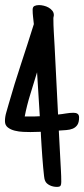

<svg xmlns="http://www.w3.org/2000/svg" viewBox="-23 -731 333 759"><path d="M134.3 -271.5Q131.3 -315.9 128.9 -358.9Q126.5 -401.9 123.5 -445.3Q110.8 -403.3 96.9 -358.6Q83 -314 74.7 -270.5H87.4Q99.1 -270.5 110.8 -270.5Q122.6 -270.5 134.3 -271.5ZM219.2 -11.7Q219.2 -1.5 216.3 3.2Q213.4 7.8 201.7 7.8Q194.8 7.8 187.7 6.3Q180.7 4.9 174.1 1.7Q167.5 -1.5 162.4 -6.1Q157.2 -10.7 154.8 -17.6Q152.8 -21 151.1 -35.2Q149.4 -49.3 147.7 -68.6Q146 -87.9 144.3 -110.1Q142.6 -132.3 141.4 -152.6Q140.1 -172.9 139.2 -188.5Q138.2 -204.1 138.2 -210Q127.9 -210 117.7 -209.5Q107.4 -209 97.2 -209Q85.9 -209 68.8 -209.7Q51.8 -210.4 35.6 -214.4Q19.5 -218.3 8.1 -227.1Q-3.4 -235.8 -3.4 -252Q-3.4 -269 1.7 -286.1Q6.8 -303.2 11.2 -319.3Q34.2 -399.9 60.1 -478Q85.9 -556.2 110.8 -635.7Q109.4 -649.9 107.7 -664.1Q106 -678.2 106 -692.4Q106 -704.1 113.5 -707.5Q121.1 -710.9 131.3 -710.9Q139.6 -710.9 149.9 -708.5Q160.2 -706.1 168.9 -701.2Q177.7 -696.3 183.8 -688.7Q189.9 -681.2 189.9 -670.9Q189.9 -668 189 -665.5Q188 -663.1 188 -660.2Q188 -632.3 189.7 -604Q191.4 -575.7 192.9 -547.9L206.5 -278.3Q222.2 -279.8 237.8 -282.5Q253.4 -285.2 268.1 -285.2Q277.8 -285.2 283.7 -281Q289.6 -276.9 289.6 -266.6Q289.6 -247.1 282.7 -237.1Q275.9 -227.1 264.6 -222.4Q253.4 -217.8 239 -216.8Q224.6 -215.8 209.5 -214.8L215.3 -104.5Q216.3 -81.5 217.8 -58.3Q219.2 -35.2 219.2 -11.7Z"/></svg>

Font: Just Another Hand
Style: Regular
Weight: 400
Designer: Astigmatic (AOETI)
Foundry: Astigmatic (AOETI)
Version: Version 1.001